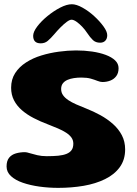

<svg xmlns="http://www.w3.org/2000/svg" viewBox="-20 -862 648 906"><path d="M254.5 24.5Q209.5 24.5 166.2 18.5Q123 12.5 88 0.5Q53 -11.5 32 -30.8Q11 -50 11 -76.5Q11 -103 23 -117.8Q35 -132.5 55 -138.2Q75 -144 98 -144Q105.5 -144 120.5 -139.2Q135.5 -134.5 155.8 -129.8Q176 -125 200.5 -125Q231.5 -125 254.8 -127.2Q278 -129.5 294 -136Q310 -142.5 318 -154Q326 -165.5 326 -184Q326 -200.5 317 -213Q308 -225.5 291.8 -236Q275.5 -246.5 253.8 -255.8Q232 -265 206.5 -275Q170.5 -288.5 139 -304.8Q107.5 -321 83.5 -341.8Q59.5 -362.5 46 -388.8Q32.5 -415 32.5 -448Q32.5 -487.5 51.5 -517Q70.5 -546.5 102.8 -567.2Q135 -588 175 -600.2Q215 -612.5 257.8 -618.2Q300.5 -624 339 -624Q378.5 -624 414.5 -618.8Q450.5 -613.5 478.8 -603Q507 -592.5 523.2 -577Q539.5 -561.5 539.5 -540Q539.5 -517.5 528.8 -503Q518 -488.5 500.8 -481.8Q483.5 -475 463.5 -475Q453.5 -475 440.2 -480.2Q427 -485.5 408.8 -490.8Q390.5 -496 364 -496Q346 -496 329 -493.5Q312 -491 298.2 -485Q284.5 -479 276.5 -468.5Q268.5 -458 268.5 -442Q268.5 -425.5 277.5 -412.8Q286.5 -400 302.2 -389.5Q318 -379 339.5 -369.5Q361 -360 386.5 -350Q421 -336.5 453.8 -318.5Q486.5 -300.5 513 -277Q539.5 -253.5 555 -223.8Q570.5 -194 570.5 -157Q570.5 -108 545.2 -73.2Q520 -38.5 475.8 -16.8Q431.5 5 374.8 14.8Q318 24.5 254.5 24.5ZM172 -657.5Q136.5 -657.5 136.5 -693Q136.5 -711.5 155.5 -736.8Q174.5 -762 203.8 -786Q233 -810 264 -826Q295 -842 319 -842Q340.5 -842 369.2 -826Q398 -810 424.5 -785.8Q451 -761.5 468.5 -737.2Q486 -713 486 -696Q486 -679.5 477 -670Q468 -660.5 452.5 -660.5Q431.5 -660.5 418.5 -672.8Q405.5 -685 390.5 -707.5Q381.5 -721.5 368 -735.8Q354.5 -750 341 -759.5Q327.5 -769 317.5 -769Q308.5 -769 294.2 -758.2Q280 -747.5 264.5 -731.8Q249 -716 236.5 -701Q219 -680.5 205.2 -669Q191.5 -657.5 172 -657.5Z"/></svg>

Font: Gluten Thin SemiBold
Style: Regular
Weight: 600
Version: Version 1.300